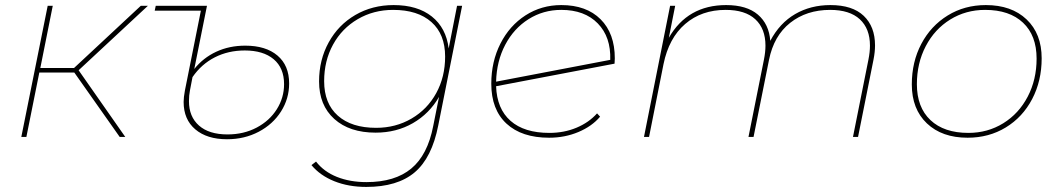

<svg xmlns="http://www.w3.org/2000/svg" viewBox="-20 -540 4189 757"><path d="M290 -263 474 0H452L273 -254H135L84 0H64L168 -517H188L139 -272H272L535 -517H563Z M1120 -211Q1120 -151 1088 -100.5Q1056 -50 1000 -20.5Q944 9 875 9Q796 9 750 -30Q704 -69 704 -138Q704 -156 709 -183L772 -498H590L594 -517H796L746 -268Q781 -312 832.5 -336Q884 -360 947 -360Q1028 -360 1074 -321Q1120 -282 1120 -211ZM1100 -208Q1100 -272 1059 -306.5Q1018 -341 945 -341Q880 -341 827 -314Q774 -287 739 -236L729 -184Q725 -164 725 -141Q725 -80 764.5 -45Q804 -10 877 -10Q941 -10 992 -37Q1043 -64 1071.5 -109.5Q1100 -155 1100 -208Z M1802 -517 1708 -46Q1683 82 1615 139.5Q1547 197 1424 197Q1354 197 1298 174.5Q1242 152 1208 111L1226 97Q1257 137 1308.5 157.5Q1360 178 1425 178Q1537 178 1601.5 124.5Q1666 71 1688 -43L1711 -158Q1673 -92 1608 -54.5Q1543 -17 1461 -17Q1358 -17 1298 -71Q1238 -125 1238 -219Q1238 -304 1276 -373Q1314 -442 1381 -481Q1448 -520 1532 -520Q1626 -520 1682.5 -475Q1739 -430 1749 -349L1782 -517ZM1735 -317Q1735 -405 1681 -453Q1627 -501 1530 -501Q1453 -501 1390.5 -464.5Q1328 -428 1293 -364Q1258 -300 1258 -220Q1258 -132 1312 -84Q1366 -36 1463 -36Q1540 -36 1602.5 -72.5Q1665 -109 1700 -173Q1735 -237 1735 -317Z M2404 -310 2403 -289 1936 -200Q1939 -111 1993 -63.5Q2047 -16 2146 -16Q2204 -16 2253 -36.5Q2302 -57 2334 -93L2346 -80Q2314 -42 2260.5 -19.5Q2207 3 2145 3Q2037 3 1977 -52.5Q1917 -108 1917 -210Q1917 -297 1953 -368Q1989 -439 2052 -479.5Q2115 -520 2193 -520Q2292 -520 2348 -464Q2404 -408 2404 -310ZM1936 -218 2386 -304Q2389 -394 2337 -447.5Q2285 -501 2193 -501Q2122 -501 2064 -464.5Q2006 -428 1972 -363.5Q1938 -299 1936 -218Z M3430 -361Q3430 -335 3424 -305L3363 0H3343L3404 -305Q3410 -335 3410 -360Q3410 -427 3370 -464Q3330 -501 3253 -501Q3160 -501 3095.5 -450Q3031 -399 3012 -304L2951 0H2931L2992 -305Q2998 -335 2998 -360Q2998 -427 2958 -464Q2918 -501 2841 -501Q2746 -501 2681.5 -445.5Q2617 -390 2596 -287L2539 0H2519L2622 -517H2642L2617 -391Q2691 -520 2843 -520Q2924 -520 2968 -482.5Q3012 -445 3017 -379Q3054 -449 3115 -484.5Q3176 -520 3254 -520Q3341 -520 3385.5 -477.5Q3430 -435 3430 -361Z M3575 -207Q3575 -296 3612.5 -367Q3650 -438 3716.5 -479Q3783 -520 3867 -520Q3968 -520 4027.5 -463.5Q4087 -407 4087 -310Q4087 -221 4049.5 -149.5Q4012 -78 3945.5 -37.5Q3879 3 3795 3Q3694 3 3634.5 -53.5Q3575 -110 3575 -207ZM4067 -309Q4067 -400 4013.5 -450.5Q3960 -501 3864 -501Q3788 -501 3726.5 -463Q3665 -425 3630 -358Q3595 -291 3595 -208Q3595 -117 3648.5 -66.5Q3702 -16 3798 -16Q3874 -16 3935.5 -54Q3997 -92 4032 -159Q4067 -226 4067 -309Z"/></svg>

Font: Montserrat Alternates Thin
Style: Italic
Weight: 250
Italic angle: -11.3°
Designer: Julieta Ulanovsky
Foundry: Julieta Ulanovsky
Version: Version 7.200